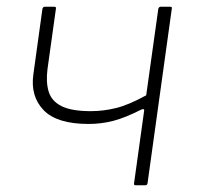

<svg xmlns="http://www.w3.org/2000/svg" viewBox="-20 -550 589 570"><path d="M383 0Q380 0 378.5 -1.5Q377 -3 378 -6L408 -222Q409 -228 400 -225Q351 -200 315.5 -191Q280 -182 243 -182Q149 -182 109.5 -223Q70 -264 79 -329L106 -524Q108 -530 113 -530H141Q144 -530 145.5 -528.5Q147 -527 146 -524L121 -345Q116 -306 124.5 -278Q133 -250 162.5 -235Q192 -220 250 -220Q286 -220 323.5 -229Q361 -238 414 -267L450 -524Q452 -530 457 -530H485Q492 -530 490 -524L418 -6Q417 0 411 0Z"/></svg>

Font: Libre Franklin Thin
Style: Italic
Weight: 100
Italic angle: -8°
Designer: Pablo Impallari, Rodrigo Fuenzalida, Nhung Nguyen
Foundry: Impallari Type
Version: Version 3.000